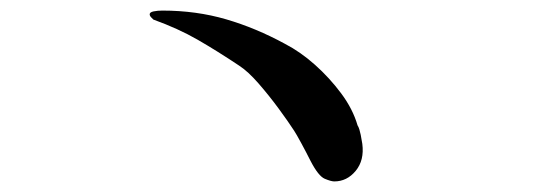

<svg xmlns="http://www.w3.org/2000/svg" viewBox="-20 -518 1040 363"><path d="M665 -246Q669 -215 652.5 -195Q636 -175 612 -175Q606 -175 594 -180Q582 -185 567 -214Q559 -230 549.5 -247.5Q540 -265 536 -271Q525 -288 507 -312.5Q489 -337 469 -360Q449 -383 432 -394Q390 -422 353.5 -443Q317 -464 270 -481Q269 -482 266 -485Q263 -488 263 -491Q263 -495 270.5 -496.5Q278 -498 287 -498Q351 -498 407.5 -481.5Q464 -465 519 -435Q548 -420 575.5 -395.5Q603 -371 625 -341.5Q647 -312 656 -281Q658 -278 659.5 -273Q661 -268 662 -263Q664 -251 665 -246Z"/></svg>

Font: Kaisei HarunoUmi Medium
Style: Regular
Weight: 500
Designer: Font-Kai, 金井和夫
Foundry: KAZUO KANAI
Version: Version 5.003